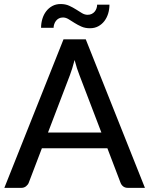

<svg xmlns="http://www.w3.org/2000/svg" viewBox="-20 -908 722 928"><path d="M470 -267.5 363.5 -546Q352 -574.5 340.5 -618Q335 -596.5 329.2 -578Q323.5 -559.5 318 -545L212 -267.5ZM680.5 0H598.5Q584.5 0 575.5 -7Q566.5 -14 562.5 -25L499 -191.5H182.5L119 -25Q115.5 -15.5 106 -7.8Q96.5 0 83 0H1L287 -718H394.5ZM403.5 -836.5Q415 -836.5 423.5 -840.8Q432 -845 437.8 -852Q443.5 -859 446.5 -867.8Q449.5 -876.5 449.5 -885.5H509Q509 -863 502.8 -842.5Q496.5 -822 484.5 -806.2Q472.5 -790.5 455 -781Q437.5 -771.5 414.5 -771.5Q391.5 -771.5 373.5 -779.5Q355.5 -787.5 340.2 -797.2Q325 -807 311.5 -815.2Q298 -823.5 284.5 -823.5Q273 -823.5 264.5 -819Q256 -814.5 250.5 -807.2Q245 -800 242 -791Q239 -782 239 -773.5H178.5Q178.5 -796 184.8 -816.8Q191 -837.5 203.2 -853.5Q215.5 -869.5 233 -879Q250.5 -888.5 273 -888.5Q296.5 -888.5 314.5 -880.2Q332.5 -872 347.8 -862.2Q363 -852.5 376.2 -844.5Q389.5 -836.5 403.5 -836.5Z"/></svg>

Font: Lato 2
Style: Regular
Weight: 500
Designer: Lukasz Dziedzic with Adam Twardoch and Botio Nikoltchev
Foundry: tyPoland Lukasz Dziedzic
Version: Version 2.015; 2015-08-06; http://www.latofonts.com/